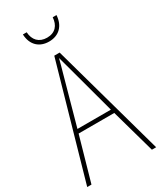

<svg xmlns="http://www.w3.org/2000/svg" viewBox="-224 -978 884 1054"><g transform="rotate(-30 218.5 -451.0)"><path d="M326 -902H302C299 -853 272 -820 220 -820C169 -820 140 -852 137 -902H113C116 -832 160 -796 219 -796C282 -796 322 -836 326 -902ZM410 0H437L238 -715H204L0 0H27L106 -278H332ZM243 -607 325 -303H113L197 -606C206 -638 213 -662 220 -691C228 -660 235 -637 243 -607Z"/></g></svg>

Font: Noto Sans Lao Condensed Thin
Style: Regular
Weight: 100
Width: 3
Designer: Monotype Design Team
Foundry: Monotype Imaging Inc.
Version: Version 2.003